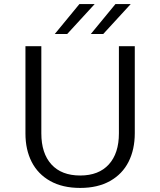

<svg xmlns="http://www.w3.org/2000/svg" viewBox="-20 -907 786 943"><path d="M105 0ZM105 -251V-680H183V-252Q183 -154 232.5 -99.5Q282 -45 374 -45Q465 -45 514.5 -99.5Q564 -154 564 -252V-680H642V-253Q642 -173 611.5 -112.5Q581 -52 520.5 -18Q460 16 374 16Q287 16 226.5 -18Q166 -52 135.5 -112Q105 -172 105 -251ZM370 -887H445L310 -740H249ZM547 -887H622L487 -740H426Z"/></svg>

Font: Martel Sans Light
Style: Regular
Weight: 300
Designer: Dan Reynolds and Mathieu Réguer
Foundry: Dan Reynolds and Mathieu Réguer
Version: Version 1.002; ttfautohint (v1.1) -l 5 -r 5 -G 72 -x 0 -D la